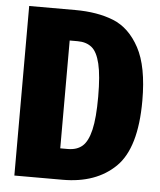

<svg xmlns="http://www.w3.org/2000/svg" viewBox="-51 -739 655 784"><g transform="rotate(5 276.5 -347.5)"><path d="M531 -350Q531 -156 451.5 -78Q372 0 235 0H37V-695H226Q317 -695 383 -668.5Q449 -642 490 -566Q531 -490 531 -350ZM214 -569V-127H245Q282 -127 304.5 -146.5Q327 -166 338.5 -214.5Q350 -263 350 -350Q350 -437 338.5 -485Q327 -533 304.5 -551Q282 -569 247 -569Z"/></g></svg>

Font: Fira Sans Compressed ExtraBold
Style: Regular
Weight: 800
Width: 1
Designer: bBox Type GmbH & Carrois Corporate GbR & Edenspiekermann AG
Foundry: bBox Type GmbH & Carrois Corporate GbR & Edenspiekermann AG
Version: Version 4.301